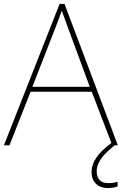

<svg xmlns="http://www.w3.org/2000/svg" viewBox="-20 -736 617 973"><path d="M470 131C470 80 516 36 562 0H577L307 -716H282L0 0H28L135 -271H445L545 -10L544 -11C474 41 444 87 444 135C444 190 480 217 526 217C547 217 565 213 576 209V185C565 189 547 192 528 192C489 192 470 170 470 131ZM325 -594 435 -296H144L260 -593C270 -620 283 -652 293 -682C306 -645 317 -617 325 -594Z"/></svg>

Font: Noto Sans Georgian Thin
Style: Regular
Weight: 100
Designer: Monotype Design Team, Akaki Razmadze
Foundry: Google LLC
Version: Version 2.005